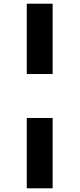

<svg xmlns="http://www.w3.org/2000/svg" viewBox="-20 -791 432 1040"><path d="M125 -390.1V-771H265.1V-390.1ZM125 229V-151.9H265.1V229Z"/></svg>

Font: Open Sans Condensed ExtraBold
Style: Italic
Weight: 800
Width: 3
Italic angle: -12°
Designer: Monotype Design Team
Foundry: Monotype Imaging Inc.
Version: Version 3.003; ttfautohint (v1.8.4)